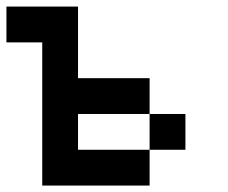

<svg xmlns="http://www.w3.org/2000/svg" viewBox="-20 -576 707 596"><path d="M555.6 -111.1H444.4V-222.2H555.6ZM222.2 -333.3H444.4V-222.2H222.2V-111.1H444.4V0H111.1V-444.4H0V-555.6H222.2Z"/></svg>

Font: Pixeloid Mono
Style: Regular
Weight: 400
Monospace: yes
Designer: GGBotNet
Foundry: GGBotNet
Version: 0.5